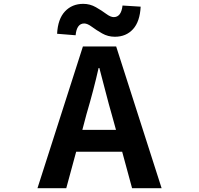

<svg xmlns="http://www.w3.org/2000/svg" viewBox="-20 -983 1040 1003"><path d="M620.1 -954.1 714.8 -948.2Q710.9 -870.1 674.8 -830.6Q638.7 -791 580.1 -791Q543.9 -791 513.2 -808.6Q482.4 -826.2 459.5 -843.3Q436.5 -860.4 419.9 -860.4Q380.9 -860.4 375 -798.8L278.3 -806.6Q282.2 -883.8 319.3 -923.3Q356.4 -962.9 415 -962.9Q450.2 -962.9 481 -945.3Q511.7 -927.7 534.7 -910.6Q557.6 -893.6 574.2 -893.6Q613.3 -893.6 620.1 -954.1ZM410.2 -304.7H585.9L563.5 -385.7Q550.8 -428.7 529.3 -512.2Q507.8 -595.7 499 -627.9H495.1Q469.7 -514.6 431.6 -385.7ZM669.9 0 618.2 -190.4H377.9L326.2 0H175.8L413.1 -740.2H586.9L824.2 0Z"/></svg>

Font: Gen Shin Gothic Monospace Bold
Style: Bold
Weight: 700
Designer: [Source Han Sans]
Ryoko NISHIZUKA  (kana & ideographs); Paul D. Hunt (Latin, Greek & Cyrillic); Wenlong ZHANG  (bopomofo
Version: Version 1.002.20150607